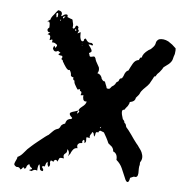

<svg xmlns="http://www.w3.org/2000/svg" viewBox="-43 -568 591 608"><g transform="rotate(5 252.0 -263.5)"><path d="M23 -32 25 -37 27 -41Q30 -47 30 -51Q39 -55 46 -63L53 -71L59 -78Q65 -84 71 -89Q72 -90 79 -96Q86 -102 90 -105Q117 -127 122 -129L129 -136L135 -142Q142 -149 151 -151Q154 -153 156 -156L159 -162Q165 -168 171 -169Q174 -182 182 -184L185 -185H188Q191 -186 192 -189Q178 -201 186 -206Q192 -209 197 -210L203 -212L209 -214Q209 -215 214 -222L221 -228Q232 -236 233 -245Q225 -243 222 -250Q220 -257 221 -264Q218 -263 212 -263Q216 -274 212 -275L210 -276L209 -277Q208 -278 209 -282L205 -281L201 -280L197 -286L193 -293Q188 -301 189 -307Q182 -310 185 -317Q174 -319 176 -327Q176 -328 174 -334L172 -337L171 -340Q166 -336 158 -347L152 -356Q149 -362 147 -364Q148 -368 141 -372Q146 -377 143 -382L137 -383Q136 -383 134.5 -383.5Q133 -384 132 -385Q128 -386 137 -391Q135 -393 133 -394L131 -395L129 -397Q117 -389 112 -403Q113 -409 116 -412Q118 -409 119 -405L122 -409L124 -412Q125 -416 120 -418Q117 -422 107 -422Q110 -431 106 -431L104 -430L102 -429Q99 -428 99 -429L100 -435V-441Q98 -446 91 -446L95 -450L97 -451L99 -453Q92 -452 90 -458Q88 -463 95 -468V-478Q95 -484 91 -488L89 -484Q87 -488 90 -489L93 -491L96 -493Q97 -500 106 -510L112 -518L118 -525Q135 -523 129 -508Q130 -506 132 -508L134 -509Q139 -514 145 -514Q151 -514 149 -506Q160 -501 165 -500Q167 -496 167 -493L169 -485V-478Q167 -473 171 -471Q175 -472 176 -475L177 -478L179 -481Q184 -483 187 -476Q185 -471 186 -470L187 -469L188 -468Q190 -466 185 -457L195 -462V-453Q195 -446 196 -443Q199 -430 207 -435Q207 -443 213 -443Q218 -435 220 -434Q224 -430 232 -431L235 -429L237 -427Q238 -424 235 -423L232 -424L230 -425Q227 -426 223 -425Q239 -406 233 -402L230 -400L228 -399Q226 -397 229 -393Q229 -387 234 -387L239 -388L244 -389Q247 -388 249 -383L250 -379L252 -374L257 -365L262 -356Q265 -345 259 -337Q269 -335 273 -325L274 -321L277 -317Q280 -313 285 -313L288 -305L292 -295Q291 -293 293 -292Q295 -291 299 -291Q301 -291 302 -292L304 -294L308 -299L314 -303Q319 -307 321 -313Q327 -317 328 -318L329 -321L330 -323Q331 -327 338 -328L342 -335L345 -343Q350 -353 356 -354L362 -366L368 -377Q375 -389 386 -390Q388 -394 389 -396Q390 -399 395 -399Q396 -411 414 -424L421 -428L427 -434Q434 -441 435 -449Q436 -456 444 -461Q458 -465 474 -457Q482 -451 487 -448L499 -437Q500 -432 498 -419L495 -410L493 -402Q491 -394 482 -386L474 -380L466 -374Q464 -369 455 -358L448 -351L443 -343H441L439 -342L435 -334L431 -327Q427 -318 421 -312L415 -306L408 -299Q401 -292 398 -284Q396 -280 393 -277L387 -270Q386 -258 369 -255Q369 -250 364 -242L359 -236L354 -229Q341 -231 352 -199Q358 -194 358 -188Q362 -186 363 -182L364 -178L365 -175Q371 -169 383 -152L392 -139L401 -127L406 -121L411 -114Q418 -105 420 -100Q428 -82 419 -69Q418 -68 418 -65V-60Q416 -54 416 -47V-33Q415 -17 403 -21L398 -19L391 -16Q389 -2 384 -2Q379 -2 374 -16Q372 -21 369.5 -26.5Q367 -32 365 -37Q363 -42 362 -44Q356 -58 343 -69Q345 -89 330 -95Q331 -101 325 -109L319 -114L313 -119Q312 -121 309.5 -127Q307 -133 305 -136L296 -152L291 -154L286 -156Q281 -158 278 -150Q272 -153 270 -148L269 -142L267 -136L265 -140L264 -145Q263 -149 259 -150L257 -145L254 -141Q251 -135 253 -130Q247 -132 244 -132Q241 -132 242 -128V-120Q242 -116 238 -113Q237 -115 237 -117Q238 -120 236 -122Q234 -124 234 -123L231 -120Q229 -118 231 -115Q230 -112 227 -112H223Q212 -107 217 -95Q207 -96 201 -86L198 -81L196 -76Q190 -68 189 -67Q192 -74 191 -79Q190 -86 185 -89Q186 -85 184 -79L182 -77L180 -75Q172 -70 177 -59Q166 -61 163 -59Q162 -58 157 -47Q155 -53 150 -52Q145 -50 145 -45L142 -47L140 -48Q136 -50 135 -47L134 -42L135 -38Q135 -31 131 -28Q129 -29 127 -35V-40L126 -44Q122 -40 121 -36L120 -32L118 -28Q112 -31 110 -26L112 -23L114 -20Q116 -16 113 -13Q104 -14 104 -21L103 -27Q103 -30 101 -34Q96 -29 96 -13Q88 -18 78 -10L76 -11H73Q70 -12 72 -14Q82 -16 78 -20L75 -22L73 -24Q70 -28 70 -31Q66 -31 62 -25L60 -19L56 -15Q52 -22 50 -19L47 -15Q45 -13 43 -12L41 -15L38 -18Q34 -20 30 -19Q19 -24 23 -32ZM118 -503 119 -509V-514Q117 -519 113 -513Q115 -504 114 -502Q115 -503 118 -503ZM209 -214 208 -212 207 -209Q205 -205 206 -204Q210 -206 212 -210Q213 -214 209 -214ZM137 -500 140 -504 143 -508Q131 -506 137 -500ZM177 -470V-465H180L181 -467L180 -469Q179 -470 177 -470ZM283 -164Q284 -165 286 -169Q280 -167 283 -164ZM128 -492 130 -496Q124 -495 128 -492ZM203 -428 202 -427V-426Q204 -428 203 -428ZM403 -116Q401 -114 402 -114Q403 -114 403 -116ZM204 -419V-420Q202 -420 202 -419Z"/></g></svg>

Font: Kom-post
Style: Regular
Weight: 400
Designer: @guaschetti
Foundry: guaschetti
Version: Version 1.00 December 6, 2021, initial release